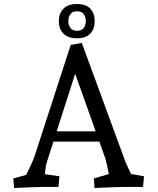

<svg xmlns="http://www.w3.org/2000/svg" viewBox="-20 -928 782 953"><path d="M50 5 46 -42 142 -69 102 -44Q109 -59 118.5 -77.5Q128 -96 137.5 -117.5Q147 -139 154 -160L331 -705L386 -715L593 -151Q602 -123 615.5 -96Q629 -69 640 -45L598 -70L695 -53L690 0H588Q576 0 552 1Q528 2 500.5 3Q473 4 449 5L446 -42L552 -74L524 -41Q518 -77 511 -109.5Q504 -142 491 -175L342 -593H363L214 -128Q207 -107 205 -84.5Q203 -62 201 -42L170 -68L275 -53L270 0H185Q173 0 149.5 1Q126 2 99.5 3Q73 4 50 5ZM222 -225V-276H505V-225ZM362 -738Q317 -738 294.5 -761.5Q272 -785 272 -823Q272 -861 294.5 -884.5Q317 -908 362 -908Q407 -908 428.5 -884.5Q450 -861 450 -823Q450 -785 428.5 -761.5Q407 -738 362 -738ZM362 -775Q386 -775 396 -789.5Q406 -804 406 -823Q406 -843 396 -857.5Q386 -872 362 -872Q340 -872 329.5 -857.5Q319 -843 319 -823Q319 -804 329.5 -789.5Q340 -775 362 -775Z"/></svg>

Font: Andada Pro
Style: Regular
Weight: 400
Designer: Carolina Giovagnoli
Foundry: Huerta Tipografica
Version: Version 3.003